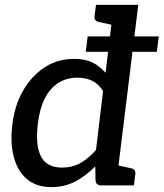

<svg xmlns="http://www.w3.org/2000/svg" viewBox="-20 -759 670 786"><path d="M331 -547 339 -610H630L622 -547ZM191 7Q129 7 90.5 -25.5Q52 -58 36.5 -116.5Q21 -175 31 -253Q40 -327 74 -387Q108 -447 161.5 -482.5Q215 -518 283 -518Q329 -518 359 -503Q389 -488 412 -461L446 -739H546L455 0H395Q373 0 371 -20L370 -78Q332 -39 288 -16Q244 7 191 7ZM234 -73Q276 -73 309 -91.5Q342 -110 373 -145L402 -386Q383 -416 357 -428.5Q331 -441 297 -441Q252 -441 218 -419Q184 -397 163 -355Q142 -313 135 -253Q124 -165 147.5 -119Q171 -73 234 -73ZM474 -739 453 -654 385 -669Q375 -671 370.5 -677Q366 -683 367 -693L373 -739ZM427 0 449 -85 517 -70Q527 -68 531 -62Q535 -56 534 -46L528 0Z"/></svg>

Font: Aleo Medium
Style: Italic
Weight: 500
Italic angle: -7°
Designer: Alessio Laiso
Foundry: Alessio Laiso
Version: Version 2.001;gftools[0.9.29]